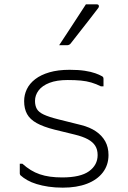

<svg xmlns="http://www.w3.org/2000/svg" viewBox="-20 -855 590 883"><path d="M266 -39Q350 -39 389.5 -67.5Q429 -96 429 -142Q429 -167 418 -184.5Q407 -202 384 -214.5Q361 -227 324 -236L230 -259Q179 -272 148.5 -289Q118 -306 104.5 -330.5Q91 -355 91 -390Q91 -419 103.5 -445Q116 -471 142 -491Q168 -511 207.5 -522.5Q247 -534 300 -534Q341 -534 370 -529.5Q399 -525 418.5 -518Q438 -511 448 -505Q452 -503 453.5 -501Q455 -499 455.5 -497Q456 -495 456 -492Q456 -483 456 -475.5Q456 -468 456 -458H444Q422 -469 400 -475.5Q378 -482 352 -484.5Q326 -487 291 -487Q241 -487 207.5 -474Q174 -461 157.5 -439Q141 -417 141 -391Q141 -369 149.5 -354Q158 -339 181.5 -328Q205 -317 249 -306L353 -280Q393 -270 421 -251Q449 -232 464 -205Q479 -178 479 -142Q479 -96 453 -62Q427 -28 380 -10Q333 8 269 8Q233 8 203 3.5Q173 -1 148.5 -8.5Q124 -16 105.5 -26.5Q87 -37 74 -49Q73 -51 72 -52.5Q71 -54 71 -57Q71 -68 71 -80Q71 -92 71 -102H83Q102 -85 121.5 -73Q141 -61 163 -53.5Q185 -46 210.5 -42.5Q236 -39 266 -39ZM375 -835Q392 -835 401.5 -835Q411 -835 425 -835Q433 -835 434.5 -829Q436 -823 431 -817Q408 -787 389.5 -763Q371 -739 351.5 -714.5Q332 -690 305 -655Q303 -652 298.5 -649.5Q294 -647 288 -647Q278 -647 269.5 -647Q261 -647 252 -647Q272 -677 292.5 -708.5Q313 -740 334 -772Q355 -804 375 -835Z"/></svg>

Font: Recursive Light
Style: Regular
Weight: 300
Version: Version 1.085